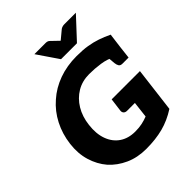

<svg xmlns="http://www.w3.org/2000/svg" viewBox="-256 -1087 1244 1244"><g transform="rotate(-45 366.0 -465.5)"><path d="M354 8Q274 8 210 -21Q146 -50 102 -99Q59 -149 38.5 -217Q18 -285 28 -365Q38 -446 73.5 -515Q109 -584 166 -633Q222 -683 296.5 -710Q371 -737 459 -737Q516 -737 558.5 -730Q601 -723 637.5 -710.5Q674 -698 714 -679L701 -578L624 -561Q587 -582 536 -589.5Q485 -597 435 -597Q371 -597 321.5 -567.5Q272 -538 240.5 -486Q209 -434 201 -365Q192 -292 212 -237Q232 -182 276 -152Q320 -122 383 -122Q418 -122 446 -128Q474 -134 499 -144L512 -255H440Q425 -255 417 -263.5Q409 -272 410 -285L422 -378H681L643 -70Q578 -28 509 -10Q440 8 354 8ZM595 -600 701 -578 691 -492H635Q617 -492 610 -502.5Q603 -513 601 -531ZM655 -939 520 -794H374L275 -939H378Q396 -939 406 -929L457 -880L516 -929Q521 -933 530 -936Q539 -939 548 -939Z"/></g></svg>

Font: Aleo Black
Style: Italic
Weight: 900
Italic angle: -7°
Designer: Alessio Laiso
Foundry: Alessio Laiso
Version: Version 2.001;gftools[0.9.29]